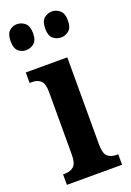

<svg xmlns="http://www.w3.org/2000/svg" viewBox="-150 -806 586 860"><g transform="rotate(-20 143.5 -376.5)"><path d="M13 0V-50H22Q48 -50 64 -64Q80 -78 80 -121V-418Q80 -459 64.5 -472.5Q49 -486 24 -486H12V-536H210V-122Q210 -78 225.5 -64Q241 -50 267 -50H276V0ZM216 -629Q194 -629 177.5 -642.5Q161 -656 161 -690Q161 -725 177.5 -739Q194 -753 216 -753Q235 -753 252 -739Q269 -725 269 -690Q269 -656 252 -642.5Q235 -629 216 -629ZM48 -629Q28 -629 12 -642.5Q-4 -656 -4 -690Q-4 -725 12 -739Q28 -753 48 -753Q69 -753 86 -739Q103 -725 103 -690Q103 -656 86 -642.5Q69 -629 48 -629Z"/></g></svg>

Font: Noto Serif Hebrew ExtraCondensed
Style: Bold
Weight: 700
Width: 2
Designer: Monotype Design Team
Foundry: Monotype Imaging Inc.
Version: Version 2.004; ttfautohint (v1.8.4.7-5d5b)